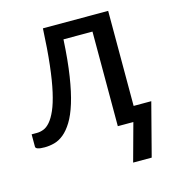

<svg xmlns="http://www.w3.org/2000/svg" viewBox="-108 -559 722 805"><g transform="rotate(-15 253.5 -157.0)"><path d="M434.6 -64.9H511.2L451.7 164.1H371.1L416 0H348.6V-410.6H222.7Q217.8 -319.8 207.5 -253.7Q197.3 -187.5 182.9 -141.1Q168.5 -94.7 150.6 -65.9Q132.8 -37.1 113 -21Q93.3 -4.9 72 0.7Q50.8 6.3 29.8 6.3Q-9.3 6.3 -9.3 -6.8V-60.5H14.2Q28.3 -60.5 43 -66.2Q57.6 -71.8 71.5 -87.9Q85.4 -104 98.1 -132.8Q110.8 -161.6 121.3 -207.8Q131.8 -253.9 139.4 -320.3Q147 -386.7 151.4 -477.5H434.6Z"/></g></svg>

Font: Carlito
Style: Regular
Weight: 400
Designer: Lukasz Dziedzic
Foundry: tyPoland Lukasz Dziedzic
Version: Version 1.104